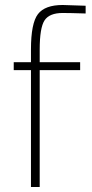

<svg xmlns="http://www.w3.org/2000/svg" viewBox="-20 -749 368 769"><path d="M139 -468V0H104V-468H35V-500H104V-551Q104 -656 132 -692.5Q160 -729 231 -729L323 -726V-695Q259 -697 231 -697Q178 -697 158.5 -667.5Q139 -638 139 -550V-500H301V-468Z"/></svg>

Font: TypoPRO Titillium Title
Style: Regular
Weight: 250
Designer: Campivisivi
Foundry: Accademia di Belle Arti di Urbino and students of MA course of Visual design
Version: 1.000